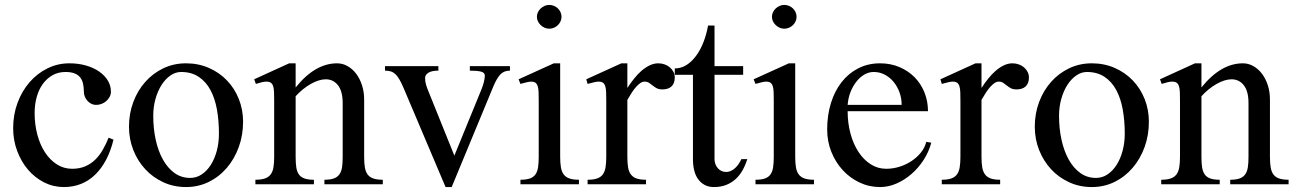

<svg xmlns="http://www.w3.org/2000/svg" viewBox="-20 -738 5190 769"><path d="M235.8 11.2Q193.8 11.2 157 -7.3Q120.1 -25.9 92.5 -58.1Q64.9 -90.3 48.8 -133.3Q32.7 -176.3 32.7 -224.6Q32.7 -278.8 50.3 -326.2Q67.9 -373.5 98.4 -408.7Q128.9 -443.8 169.9 -464.1Q210.9 -484.4 257.8 -484.4Q293.9 -484.4 324.5 -475.6Q355 -466.8 377.2 -451.4Q399.4 -436 411.9 -415.3Q424.3 -394.5 424.3 -370.6Q424.3 -359.9 419.2 -350.3Q414.1 -340.8 406 -333.5Q397.9 -326.2 387.2 -322Q376.5 -317.9 365.7 -317.9Q354.5 -317.9 345.5 -322.5Q336.4 -327.1 329.8 -334.7Q323.2 -342.3 319.6 -351.6Q315.9 -360.8 315.9 -370.6Q315.9 -387.7 312.7 -402.3Q309.6 -417 301.5 -427.5Q293.5 -438 279.1 -443.8Q264.6 -449.7 242.7 -449.7Q213.4 -449.7 190.4 -436.8Q167.5 -423.8 151.4 -401.6Q135.3 -379.4 127 -349.4Q118.7 -319.3 118.7 -285.2Q118.7 -239.7 129.4 -199.2Q140.1 -158.7 159.9 -128.2Q179.7 -97.7 207.5 -79.8Q235.4 -62 269 -62Q298.8 -62 321.8 -72Q344.7 -82 361.8 -98.9Q378.9 -115.7 391.8 -138.4Q404.8 -161.1 415 -186.5L434.6 -178.7Q423.8 -134.3 405.5 -99.1Q387.2 -64 362.1 -39.3Q336.9 -14.6 305.2 -1.7Q273.4 11.2 235.8 11.2Z M741.7 -25.4Q767.1 -25.4 788.1 -39.6Q809.1 -53.7 824.5 -77.9Q839.8 -102.1 848.4 -134.3Q856.9 -166.5 856.9 -203.1Q856.9 -254.4 848.9 -299.3Q840.8 -344.2 822.8 -377.7Q804.7 -411.1 775.6 -430.4Q746.6 -449.7 705.1 -449.7Q683.1 -449.7 662.8 -435.8Q642.6 -421.9 627.2 -397.9Q611.8 -374 602.8 -342Q593.8 -310.1 593.8 -273.9Q593.8 -222.7 603.8 -177.5Q613.8 -132.3 632.8 -98.4Q651.9 -64.5 679.2 -44.9Q706.5 -25.4 741.7 -25.4ZM725.1 11.2Q675.8 11.2 634 -8.1Q592.3 -27.3 561.8 -60.3Q531.2 -93.3 513.9 -137.2Q496.6 -181.2 496.6 -230.5Q496.6 -283.2 513.9 -329.3Q531.2 -375.5 561.8 -409.9Q592.3 -444.3 634 -464.4Q675.8 -484.4 725.1 -484.4Q774.4 -484.4 816.4 -466.1Q858.4 -447.8 888.9 -416Q919.4 -384.3 936.5 -341.6Q953.6 -298.8 953.6 -250.5Q953.6 -196.8 936.5 -149.4Q919.4 -102.1 888.9 -66.2Q858.4 -30.3 816.4 -9.5Q774.4 11.2 725.1 11.2Z M1078.1 -333Q1078.1 -353.5 1077.6 -368.2Q1077.1 -382.8 1074.2 -392.3Q1071.3 -401.9 1064.9 -406.5Q1058.6 -411.1 1046.9 -411.1Q1038.6 -411.1 1028.8 -408.7Q1019 -406.2 1004.9 -401.9L998 -420.4L1138.2 -484.4H1164.1V-387.7Q1241.7 -484.4 1330.1 -484.4Q1352.5 -484.4 1372.3 -473.1Q1392.1 -461.9 1406.7 -442.4Q1421.4 -422.9 1429.9 -396.5Q1438.5 -370.1 1438.5 -339.8V-109.9Q1438.5 -85 1441.4 -67.6Q1444.3 -50.3 1452.4 -39.3Q1460.4 -28.3 1475.1 -23.2Q1489.7 -18.1 1513.2 -18.1V0H1279.3V-18.1Q1302.7 -18.1 1316.9 -23.2Q1331.1 -28.3 1339.1 -39.3Q1347.2 -50.3 1349.9 -67.6Q1352.5 -85 1352.5 -109.9V-325.2Q1352.5 -372.6 1333.7 -396.5Q1314.9 -420.4 1284.7 -420.4Q1271 -420.4 1255.6 -415.5Q1240.2 -410.6 1224.4 -401.6Q1208.5 -392.6 1193.1 -380.1Q1177.7 -367.7 1164.1 -352.5V-109.9Q1164.1 -85 1166.7 -67.6Q1169.4 -50.3 1177.2 -39.3Q1185.1 -28.3 1199.5 -23.2Q1213.9 -18.1 1237.3 -18.1V0H1002.9V-18.1Q1026.4 -18.1 1041 -23.2Q1055.7 -28.3 1064 -39.3Q1072.3 -50.3 1075.2 -67.6Q1078.1 -85 1078.1 -109.9Z M1735.8 -473.1V-455.1Q1709.5 -455.1 1696 -446.8Q1682.6 -438.5 1682.6 -425.8Q1682.6 -410.6 1686.8 -397.2Q1690.9 -383.8 1697.8 -367.7L1799.8 -114.7L1907.7 -378.4Q1914.6 -395 1918.2 -410.2Q1921.9 -425.3 1921.9 -434.6Q1921.9 -447.3 1906.5 -451.2Q1891.1 -455.1 1861.8 -455.1V-473.1H2022.5V-455.1Q1998 -455.1 1983.9 -439.7Q1969.7 -424.3 1956.5 -393.1L1789.1 11.2H1764.6L1597.2 -383.8Q1587.9 -405.8 1579.8 -419.7Q1571.8 -433.6 1563.2 -441.4Q1554.7 -449.2 1544.9 -452.1Q1535.2 -455.1 1522 -455.1V-473.1Z M2179.7 -718.3Q2189.9 -718.3 2199 -714.4Q2208 -710.4 2214.6 -704.1Q2221.2 -697.8 2225.1 -689Q2229 -680.2 2229 -670.9Q2229 -661.1 2225.1 -652.6Q2221.2 -644 2214.6 -637.5Q2208 -630.9 2199 -627Q2189.9 -623 2179.7 -623Q2169.9 -623 2161.1 -627Q2152.3 -630.9 2145.5 -637.5Q2138.7 -644 2134.5 -652.6Q2130.4 -661.1 2130.4 -670.9Q2130.4 -680.2 2134.5 -689Q2138.7 -697.8 2145.5 -704.1Q2152.3 -710.4 2161.1 -714.4Q2169.9 -718.3 2179.7 -718.3ZM2137.7 -333Q2137.7 -353.5 2137.2 -368.2Q2136.7 -382.8 2133.8 -392.3Q2130.9 -401.9 2124.8 -406.5Q2118.7 -411.1 2106.9 -411.1Q2100.1 -411.1 2089.1 -408.4Q2078.1 -405.8 2064.5 -401.9L2057.1 -420.4L2198.2 -484.4H2223.6V-109.9Q2223.6 -85 2226.6 -67.6Q2229.5 -50.3 2237.8 -39.3Q2246.1 -28.3 2260.7 -23.2Q2275.4 -18.1 2298.8 -18.1V0H2064.5V-18.1Q2087.9 -18.1 2102.3 -23.2Q2116.7 -28.3 2124.5 -39.3Q2132.3 -50.3 2135 -67.6Q2137.7 -85 2137.7 -109.9Z M2408.2 -333Q2408.2 -353.5 2407.7 -368.2Q2407.2 -382.8 2404.3 -392.3Q2401.4 -401.9 2395.3 -406.5Q2389.2 -411.1 2377.4 -411.1Q2369.1 -411.1 2358.9 -408.4Q2348.6 -405.8 2333.5 -401.9L2328.1 -420.4L2468.8 -484.4H2492.7V-385.7Q2505.4 -405.3 2519.8 -423.3Q2534.2 -441.4 2549.8 -454.8Q2565.4 -468.3 2582.3 -476.3Q2599.1 -484.4 2616.7 -484.4Q2630.4 -484.4 2642.3 -480Q2654.3 -475.6 2663.3 -467.8Q2672.4 -460 2677.5 -449.7Q2682.6 -439.5 2682.6 -427.7Q2682.6 -404.3 2669.7 -392.1Q2656.7 -379.9 2633.3 -379.9Q2618.7 -379.9 2609.9 -384.8Q2601.1 -389.6 2594 -395.5Q2586.9 -401.4 2579.6 -406.2Q2572.3 -411.1 2561.5 -411.1Q2553.2 -411.1 2544.9 -405.5Q2536.6 -399.9 2527.8 -390.1Q2519 -380.4 2510.3 -366.9Q2501.5 -353.5 2492.7 -337.9V-109.9Q2492.7 -85 2495.6 -67.6Q2498.5 -50.3 2506.8 -39.3Q2515.1 -28.3 2529.5 -23.2Q2543.9 -18.1 2567.4 -18.1V0H2333.5V-18.1Q2356.9 -18.1 2371.6 -23.2Q2386.2 -28.3 2394.3 -39.3Q2402.3 -50.3 2405.3 -67.6Q2408.2 -85 2408.2 -109.9Z M2682.6 -438.5V-463.9Q2707.5 -463.9 2729 -477.3Q2750.5 -490.7 2767.8 -514.2Q2785.2 -537.6 2797.4 -568.8Q2809.6 -600.1 2815.9 -635.7H2841.8V-473.1H2956.5V-438.5H2841.8V-100.6Q2841.8 -90.3 2845.2 -81.1Q2848.6 -71.8 2854.7 -64.7Q2860.8 -57.6 2869.1 -53.5Q2877.4 -49.3 2887.2 -49.3Q2898.9 -49.3 2908.4 -54Q2918 -58.6 2925.8 -66.2Q2933.6 -73.7 2939.5 -82.8Q2945.3 -91.8 2949.2 -100.6H2973.1Q2965.3 -75.7 2953.6 -55.2Q2941.9 -34.7 2925.5 -20Q2909.2 -5.4 2887.9 2.9Q2866.7 11.2 2839.8 11.2Q2818.4 11.2 2802.7 2.9Q2787.1 -5.4 2776.4 -20Q2765.6 -34.7 2760.5 -55.2Q2755.4 -75.7 2755.4 -100.6V-438.5Z M3121.1 -718.3Q3131.3 -718.3 3140.4 -714.4Q3149.4 -710.4 3156 -704.1Q3162.6 -697.8 3166.5 -689Q3170.4 -680.2 3170.4 -670.9Q3170.4 -661.1 3166.5 -652.6Q3162.6 -644 3156 -637.5Q3149.4 -630.9 3140.4 -627Q3131.3 -623 3121.1 -623Q3111.3 -623 3102.5 -627Q3093.8 -630.9 3086.9 -637.5Q3080.1 -644 3075.9 -652.6Q3071.8 -661.1 3071.8 -670.9Q3071.8 -680.2 3075.9 -689Q3080.1 -697.8 3086.9 -704.1Q3093.8 -710.4 3102.5 -714.4Q3111.3 -718.3 3121.1 -718.3ZM3079.1 -333Q3079.1 -353.5 3078.6 -368.2Q3078.1 -382.8 3075.2 -392.3Q3072.3 -401.9 3066.2 -406.5Q3060.1 -411.1 3048.3 -411.1Q3041.5 -411.1 3030.5 -408.4Q3019.5 -405.8 3005.9 -401.9L2998.5 -420.4L3139.6 -484.4H3165V-109.9Q3165 -85 3168 -67.6Q3170.9 -50.3 3179.2 -39.3Q3187.5 -28.3 3202.1 -23.2Q3216.8 -18.1 3240.2 -18.1V0H3005.9V-18.1Q3029.3 -18.1 3043.7 -23.2Q3058.1 -28.3 3065.9 -39.3Q3073.7 -50.3 3076.4 -67.6Q3079.1 -85 3079.1 -109.9Z M3591.3 -317.9Q3591.3 -344.7 3582.5 -368.7Q3573.7 -392.6 3558.6 -410.6Q3543.5 -428.7 3523.2 -439.2Q3502.9 -449.7 3479.5 -449.7Q3459.5 -449.7 3441.7 -439.2Q3423.8 -428.7 3409.7 -410.6Q3395.5 -392.6 3386.2 -368.7Q3377 -344.7 3375 -317.9ZM3504.9 11.2Q3460.9 11.2 3422.4 -7.1Q3383.8 -25.4 3355 -56.9Q3326.2 -88.4 3309.6 -130.1Q3293 -171.9 3293 -219.2Q3293 -276.9 3308.1 -325.4Q3323.2 -374 3351.1 -409.4Q3378.9 -444.8 3418 -464.6Q3457 -484.4 3504.9 -484.4Q3547.4 -484.4 3582.8 -469.2Q3618.2 -454.1 3643.6 -428.2Q3668.9 -402.3 3682.9 -367.2Q3696.8 -332 3696.8 -292.5H3375Q3375 -244.6 3386.5 -202.6Q3397.9 -160.6 3418.5 -129.4Q3439 -98.1 3467.3 -80.1Q3495.6 -62 3529.3 -62Q3556.6 -62 3583 -70.3Q3609.4 -78.6 3631.3 -93.3Q3653.3 -107.9 3668.9 -127.7Q3684.6 -147.5 3689.9 -169.9L3710 -166.5Q3700.2 -129.9 3679.4 -97.7Q3658.7 -65.4 3630.9 -41.3Q3603 -17.1 3570.6 -2.9Q3538.1 11.2 3504.9 11.2Z M3826.7 -333Q3826.7 -353.5 3826.2 -368.2Q3825.7 -382.8 3822.8 -392.3Q3819.8 -401.9 3813.7 -406.5Q3807.6 -411.1 3795.9 -411.1Q3787.6 -411.1 3777.3 -408.4Q3767.1 -405.8 3752 -401.9L3746.6 -420.4L3887.2 -484.4H3911.1V-385.7Q3923.8 -405.3 3938.2 -423.3Q3952.6 -441.4 3968.3 -454.8Q3983.9 -468.3 4000.7 -476.3Q4017.6 -484.4 4035.2 -484.4Q4048.8 -484.4 4060.8 -480Q4072.8 -475.6 4081.8 -467.8Q4090.8 -460 4095.9 -449.7Q4101.1 -439.5 4101.1 -427.7Q4101.1 -404.3 4088.1 -392.1Q4075.2 -379.9 4051.8 -379.9Q4037.1 -379.9 4028.3 -384.8Q4019.5 -389.6 4012.5 -395.5Q4005.4 -401.4 3998 -406.2Q3990.7 -411.1 3980 -411.1Q3971.7 -411.1 3963.4 -405.5Q3955.1 -399.9 3946.3 -390.1Q3937.5 -380.4 3928.7 -366.9Q3919.9 -353.5 3911.1 -337.9V-109.9Q3911.1 -85 3914.1 -67.6Q3917 -50.3 3925.3 -39.3Q3933.6 -28.3 3948 -23.2Q3962.4 -18.1 3985.8 -18.1V0H3752V-18.1Q3775.4 -18.1 3790 -23.2Q3804.7 -28.3 3812.7 -39.3Q3820.8 -50.3 3823.7 -67.6Q3826.7 -85 3826.7 -109.9Z M4369.6 -25.4Q4395 -25.4 4416 -39.6Q4437 -53.7 4452.4 -77.9Q4467.8 -102.1 4476.3 -134.3Q4484.9 -166.5 4484.9 -203.1Q4484.9 -254.4 4476.8 -299.3Q4468.8 -344.2 4450.7 -377.7Q4432.6 -411.1 4403.6 -430.4Q4374.5 -449.7 4333 -449.7Q4311 -449.7 4290.8 -435.8Q4270.5 -421.9 4255.1 -397.9Q4239.7 -374 4230.7 -342Q4221.7 -310.1 4221.7 -273.9Q4221.7 -222.7 4231.7 -177.5Q4241.7 -132.3 4260.7 -98.4Q4279.8 -64.5 4307.1 -44.9Q4334.5 -25.4 4369.6 -25.4ZM4353 11.2Q4303.7 11.2 4262 -8.1Q4220.2 -27.3 4189.7 -60.3Q4159.2 -93.3 4141.8 -137.2Q4124.5 -181.2 4124.5 -230.5Q4124.5 -283.2 4141.8 -329.3Q4159.2 -375.5 4189.7 -409.9Q4220.2 -444.3 4262 -464.4Q4303.7 -484.4 4353 -484.4Q4402.3 -484.4 4444.3 -466.1Q4486.3 -447.8 4516.8 -416Q4547.4 -384.3 4564.5 -341.6Q4581.5 -298.8 4581.5 -250.5Q4581.5 -196.8 4564.5 -149.4Q4547.4 -102.1 4516.8 -66.2Q4486.3 -30.3 4444.3 -9.5Q4402.3 11.2 4353 11.2Z M4706.1 -333Q4706.1 -353.5 4705.6 -368.2Q4705.1 -382.8 4702.1 -392.3Q4699.2 -401.9 4692.9 -406.5Q4686.5 -411.1 4674.8 -411.1Q4666.5 -411.1 4656.7 -408.7Q4647 -406.2 4632.8 -401.9L4626 -420.4L4766.1 -484.4H4792V-387.7Q4869.6 -484.4 4958 -484.4Q4980.5 -484.4 5000.2 -473.1Q5020 -461.9 5034.7 -442.4Q5049.3 -422.9 5057.9 -396.5Q5066.4 -370.1 5066.4 -339.8V-109.9Q5066.4 -85 5069.3 -67.6Q5072.3 -50.3 5080.3 -39.3Q5088.4 -28.3 5103 -23.2Q5117.7 -18.1 5141.1 -18.1V0H4907.2V-18.1Q4930.7 -18.1 4944.8 -23.2Q4959 -28.3 4967 -39.3Q4975.1 -50.3 4977.8 -67.6Q4980.5 -85 4980.5 -109.9V-325.2Q4980.5 -372.6 4961.7 -396.5Q4942.9 -420.4 4912.6 -420.4Q4898.9 -420.4 4883.5 -415.5Q4868.2 -410.6 4852.3 -401.6Q4836.4 -392.6 4821 -380.1Q4805.7 -367.7 4792 -352.5V-109.9Q4792 -85 4794.7 -67.6Q4797.4 -50.3 4805.2 -39.3Q4813 -28.3 4827.4 -23.2Q4841.8 -18.1 4865.2 -18.1V0H4630.9V-18.1Q4654.3 -18.1 4668.9 -23.2Q4683.6 -28.3 4691.9 -39.3Q4700.2 -50.3 4703.1 -67.6Q4706.1 -85 4706.1 -109.9Z"/></svg>

Font: Khmer Busra Bunong
Style: Regular
Weight: 400
Designer: D. Kanjahn
Version: Version 7.100; 2014